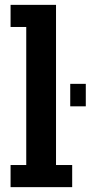

<svg xmlns="http://www.w3.org/2000/svg" viewBox="-20 -770 373 790"><path d="M23.5 0V-91H88V-659H23.5V-750H210.5V-91H277V0ZM269 -425H333V-332.5H269Z"/></svg>

Font: Trispace Condensed Medium
Style: Regular
Weight: 500
Width: 3
Designer: Tyler Finck
Foundry: Etcetera Type Company
Version: Version 1.210; ttfautohint (v1.8.3)